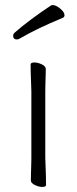

<svg xmlns="http://www.w3.org/2000/svg" viewBox="-20 -730 303 759"><path d="M227 -659Q176 -638 133.5 -617.5Q91 -597 57 -577Q51 -574 47 -574Q32 -574 32 -589Q32 -595 38 -601Q65 -625 104 -654Q143 -683 181 -708Q185 -710 188 -710Q201 -710 218 -696Q235 -682 235 -670Q235 -662 227 -659ZM104 -368Q104 -378 103 -399Q102 -420 101.5 -442Q101 -464 101 -475Q101 -483 116 -483Q130 -483 145.5 -475.5Q161 -468 161 -457Q161 -449 160.5 -432.5Q160 -416 159.5 -398Q159 -380 159 -368V-105Q159 -99 160 -78Q161 -57 161.5 -34Q162 -11 162 1Q162 9 147 9Q134 9 118 1.5Q102 -6 102 -17Q102 -25 102.5 -43.5Q103 -62 103.5 -80Q104 -98 104 -105Z"/></svg>

Font: Moon Stars Kai T Light
Style: Regular
Weight: 300
Designer: GuiWonder
Version: Version 1.101